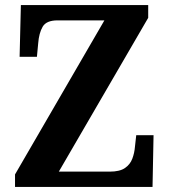

<svg xmlns="http://www.w3.org/2000/svg" viewBox="-20 -734 665 754"><path d="M39 0V-49L390 -654H206Q162 -654 147.5 -629Q133 -604 130 -564L125 -511H57L62 -714H562V-664L211 -60H411Q450 -60 470.5 -74Q491 -88 499.5 -110.5Q508 -133 510 -158L515 -203H583L579 0Z"/></svg>

Font: Noto Serif Khmer SemiCondensed
Style: Bold
Weight: 700
Width: 4
Designer: Danh Hong and the Monotype Design Team
Foundry: Monotype Imaging Inc.
Version: Version 2.004; ttfautohint (v1.8.4.7-5d5b)